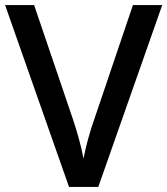

<svg xmlns="http://www.w3.org/2000/svg" viewBox="-20 -734 657 754"><path d="M617 -714H502L351 -268C334 -221 316 -156 308 -111C300 -156 282 -220 266 -267L114 -714H0L251 0H366Z"/></svg>

Font: Noto Sans Balinese Medium
Style: Regular
Weight: 500
Designer: Aditya Bayu, David Williams
Foundry: David Williams
Version: Version 2.005